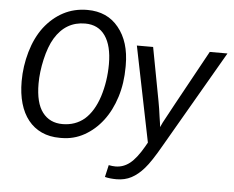

<svg xmlns="http://www.w3.org/2000/svg" viewBox="-59 -768 1277 1047"><g transform="rotate(5 579.5 -245.0)"><path d="M616 208Q579 208 552 201L567 135Q587 139 604 139Q647 139 682.5 111Q718 83 756 17L769 -6L663 -528H752L807 -236Q811 -216 814 -195.5Q817 -175 820 -153Q824 -131 825.5 -117Q827 -103 828 -96L840 -122Q844 -130 899 -231Q954 -332 1062 -528H1159L853 0Q799 95 766 132Q733 170 697 189Q661 208 616 208ZM378 -698Q487 -698 549 -621Q612 -544 612 -416V-406Q612 -317 588 -241Q564 -165 521.5 -109.5Q479 -54 421.5 -22Q364 10 297 10H288Q232 10 188.5 -10Q145 -30 115 -67.5Q85 -105 69.5 -158.5Q54 -212 54 -280Q54 -362 77 -441.5Q100 -521 143 -578Q188 -636 247 -667Q306 -698 378 -698ZM372 -623Q266 -623 207 -526Q193 -503 182 -473Q171 -443 163 -408Q155 -373 151 -339.5Q147 -306 147 -275Q147 -169 186.5 -117.5Q226 -66 296 -66Q366 -66 416 -108Q466 -152 493 -235Q520 -320 520 -414Q520 -514 482 -568.5Q444 -623 372 -623Z"/></g></svg>

Font: Libra Sans Modern
Style: Italic
Weight: 400
Italic angle: -12°
Foundry: Stefan Peev, Context Ltd
Version: Version 1.000